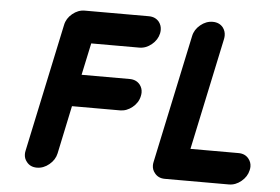

<svg xmlns="http://www.w3.org/2000/svg" viewBox="-50 -778 1235 847"><g transform="rotate(5 567.0 -354.0)"><path d="M333 -566.9 302.7 -425.3H515.6Q544.9 -425.3 561.5 -404.8Q573.2 -389.6 573.2 -370.6Q573.2 -362.8 571.3 -354.5Q565.4 -325.2 540 -304.4Q514.6 -283.7 485.4 -283.7H272.5L227.5 -70.8Q221.2 -41.5 196 -20.8Q170.9 0 141.6 0Q112.3 0 96.2 -21Q84 -35.6 84 -55.2Q84 -62.5 85.9 -70.8L206.5 -637.7Q212.4 -667 237.5 -687.7Q262.7 -708.5 292 -708.5H575.7Q605 -708.5 621.6 -688Q633.3 -672.4 633.3 -652.8Q633.3 -645.5 631.8 -637.7Q625.5 -608.4 600.3 -587.6Q575.2 -566.9 545.9 -566.9ZM1022.5 -141.6Q1051.8 -141.6 1067.9 -121.1Q1080.1 -106 1080.1 -86.4Q1080.1 -79.1 1078.1 -70.8Q1071.8 -41.5 1046.6 -20.8Q1021.5 0 992.2 0H708.5Q679.2 0 663.1 -21Q650.9 -35.6 650.9 -55.2Q650.9 -62.5 652.8 -70.8L773.4 -637.7Q779.3 -667 804.4 -687.7Q829.6 -708.5 858.9 -708.5Q888.2 -708.5 904.8 -688Q916.5 -672.4 916.5 -652.8Q916.5 -645.5 915 -637.7L809.6 -141.6Z"/></g></svg>

Font: Robtronika
Style: Italic
Weight: 400
Italic angle: -12°
Designer: GGBot
Version: 1.00